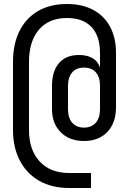

<svg xmlns="http://www.w3.org/2000/svg" viewBox="-20 -760 640 960"><path d="M325 180Q240 180 177 144.5Q114 109 79.5 43.5Q45 -22 45 -110V-450Q45 -540 77.5 -605Q110 -670 170.5 -705Q231 -740 315 -740Q391 -740 446 -710.5Q501 -681 530.5 -626Q560 -571 560 -495V-224Q560 -146 517 -100.5Q474 -55 400 -55Q327 -55 283.5 -99Q240 -143 240 -214V-330Q240 -404 275 -444.5Q310 -485 374 -485Q424 -485 453 -462Q482 -439 482 -399L466 -425H480V-495Q480 -580 437.5 -625Q395 -670 315 -670Q225 -670 175 -612Q125 -554 125 -450V-110Q125 -10 178.5 47.5Q232 105 325 105H435V180ZM400 -122Q438 -122 459 -146.5Q480 -171 480 -214V-331Q480 -375 459 -398.5Q438 -422 400 -422Q362 -422 341 -398Q320 -374 320 -330V-214Q320 -171 341 -146.5Q362 -122 400 -122Z"/></svg>

Font: Atlassian Mono
Style: Regular
Weight: 400
Monospace: yes
Designer: Philipp Nurullin, Konstantin Bulenkov
Foundry: Modifications by Atlassian Pty Ltd, manufactured by JetBrains
Version: Version 2.304